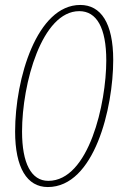

<svg xmlns="http://www.w3.org/2000/svg" viewBox="-20 -744 490 775"><path d="M173 11C361 11 437 -308 437 -502C437 -651 387 -724 304 -724C129 -724 41 -427 41 -213C41 -67 89 11 173 11ZM175 -14C106 -14 69 -85 69 -213C69 -407 149 -699 300 -699C370 -699 409 -632 409 -500C409 -327 339 -14 175 -14Z"/></svg>

Font: Noto Serif Condensed Thin
Style: Italic
Weight: 100
Width: 3
Italic angle: -12°
Designer: Monotype Design Team
Foundry: Monotype Imaging Inc.
Version: Version 2.013